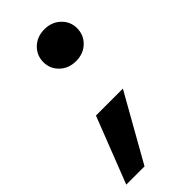

<svg xmlns="http://www.w3.org/2000/svg" viewBox="-240 -560 721 721"><g transform="rotate(-45 121.0 -199.0)"><path d="M161 -345Q122 -345 96.5 -369.5Q71 -394 71 -429Q71 -465 96.5 -489.5Q122 -514 161 -514Q200 -514 225.5 -489.5Q251 -465 251 -430Q251 -394 225.5 -369.5Q200 -345 161 -345ZM-34 116 69 -148H212L63 116Z"/></g></svg>

Font: DM Sans 17pt Black
Style: Italic
Weight: 900
Italic angle: -10°
Version: Version 4.004;gftools[0.9.30]